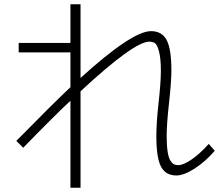

<svg xmlns="http://www.w3.org/2000/svg" viewBox="-20 -812 1040 894"><path d="M67 -612H308V-792H355V-449Q595 -667 683 -667Q734 -667 756 -625.5Q778 -584 778 -485Q778 -431 767 -332Q756 -233 756 -180Q756 -135 760.5 -106Q765 -77 773.5 -64Q782 -51 790 -47Q798 -43 810 -43Q833 -43 871.5 -69Q910 -95 952 -142L980 -110Q936 -59 886 -27Q836 5 801 5Q751 5 729.5 -36.5Q708 -78 708 -177Q708 -240 718 -330Q729 -427 729 -482Q729 -540 720.5 -572Q712 -604 701.5 -611Q691 -618 675 -618Q604 -618 355 -387V62H308V-343Q237 -277 88 -124L56 -156Q227 -330 308 -406V-568H67Z"/></svg>

Font: M PLUS 1p Light
Style: Regular
Weight: 300
Version: Version 1.061